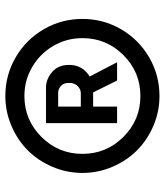

<svg xmlns="http://www.w3.org/2000/svg" viewBox="30 -807 608 708"><g transform="rotate(-90 334.0 -453.0)"><path d="M334 -168.9Q276.4 -168.9 223.9 -191.4Q171.4 -213.9 133.3 -252Q95.2 -290 72.8 -342.8Q50.3 -395.5 50.3 -453.1Q50.3 -510.7 72.8 -563.5Q95.2 -616.2 133.3 -654.3Q171.4 -692.4 223.9 -714.8Q276.4 -737.3 334 -737.3Q411.1 -737.3 476.6 -699.2Q542 -661.1 580.1 -595.7Q618.2 -530.3 618.2 -453.1Q618.2 -376 580.1 -310.5Q542 -245.1 476.6 -207Q411.1 -168.9 334 -168.9ZM547.4 -453.1Q547.4 -511.2 518.8 -560.3Q490.2 -609.4 440.9 -638.2Q391.6 -667 334 -667Q245.6 -667 183.1 -604.2Q120.6 -541.5 120.6 -453.1Q120.6 -364.7 183.1 -302Q245.6 -239.3 334 -239.3Q422.4 -239.3 484.9 -302Q547.4 -364.7 547.4 -453.1ZM233.9 -325.2V-587.4H364.7Q396.5 -587.4 422.6 -564.7Q448.7 -542 448.7 -502.4Q448.7 -452.6 405.8 -426.3L458.5 -325.2H391.1L347.2 -413.6H294.9V-325.2ZM294.9 -459H344.2Q358.9 -459 370.6 -470.5Q382.3 -481.9 382.3 -502.4Q382.3 -522.9 370.8 -532.7Q359.4 -542.5 345.7 -542.5H294.9Z"/></g></svg>

Font: Interop Med
Style: Regular
Weight: 500
Designer: Rasmus Andersson, Google, Jang Haemin
Foundry: jhaemin
Version: Version 1.007